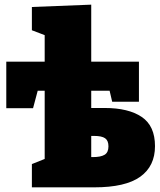

<svg xmlns="http://www.w3.org/2000/svg" viewBox="-20 -805 688 825"><path d="M117 0V-100L172 -122V-415H142L122 -340H7V-540H172V-654L117 -675V-775L372 -785V-540H577V-368H462L451 -415H372V-341H430Q532 -341 589 -302.5Q646 -264 646 -177Q646 -91 582.5 -45.5Q519 0 385 0ZM384 -221H372V-130H379Q413 -130 429.5 -140Q446 -150 446 -176Q446 -201 431.5 -211Q417 -221 384 -221Z"/></svg>

Font: Bitter Black
Style: Regular
Weight: 900
Designer: Sol Matas, and Bitter project Authors
Foundry: Sol Matas
Version: Version 2.001